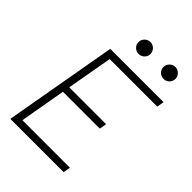

<svg xmlns="http://www.w3.org/2000/svg" viewBox="-253 -997 1108 1108"><g transform="rotate(45 301.0 -442.5)"><path d="M44.4 0 158.7 -649.4 166.5 -693.4H601.6L593.8 -649.4H205.6L156.2 -369.1H457L449.2 -325.2H148.4L99.1 -43.9H486.8L479.5 0ZM302.7 -788.1Q282.7 -788.1 268.3 -802.2Q253.9 -816.4 253.9 -836.4Q253.9 -856.4 268.3 -870.8Q282.7 -885.3 302.7 -885.3Q322.8 -885.3 337.2 -870.8Q351.6 -856.4 351.6 -836.4Q351.6 -816.4 337.2 -802.2Q322.8 -788.1 302.7 -788.1ZM506.3 -788.1Q486.3 -788.1 471.9 -802.2Q457.5 -816.4 457.5 -836.4Q457.5 -856.4 471.9 -870.8Q486.3 -885.3 506.3 -885.3Q526.4 -885.3 540.8 -870.8Q555.2 -856.4 555.2 -836.4Q555.2 -816.4 540.8 -802.2Q526.4 -788.1 506.3 -788.1Z"/></g></svg>

Font: Cascadia Mono PL ExtraLight
Style: Italic
Weight: 200
Italic angle: -10°
Monospace: yes
Designer: Aaron Bell
Foundry: Saja Typeworks
Version: Version 2404.023; ttfautohint (v1.8.4)